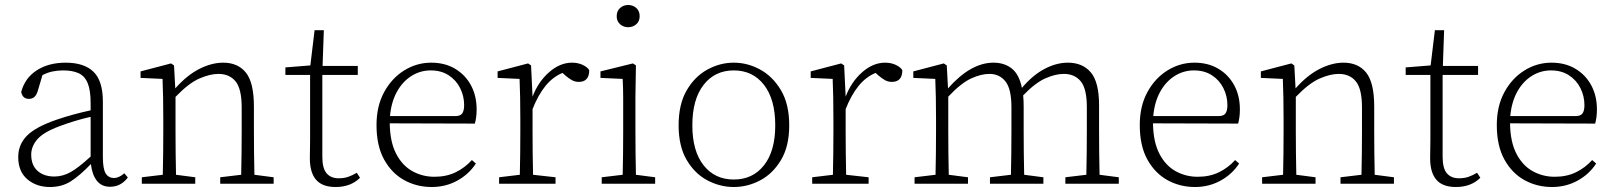

<svg xmlns="http://www.w3.org/2000/svg" viewBox="-20 -736 6463 769"><path d="M421 12Q387 12 368 -12Q349 -36 344 -79Q300 -33 264 -10Q228 13 180 13Q126 13 89.5 -18Q53 -49 53 -107Q53 -157 88 -192.5Q123 -228 208 -257Q240 -268 275 -277.5Q310 -287 343 -294V-322Q343 -375 331 -403.5Q319 -432 294.5 -443Q270 -454 233 -454Q212 -454 191.5 -450Q171 -446 150 -435L131 -371Q122 -340 96 -340Q70 -340 65 -368Q80 -424 127.5 -454.5Q175 -485 243 -485Q317 -485 354.5 -448.5Q392 -412 392 -329V-108Q392 -59 403.5 -41Q415 -23 437 -23Q456 -23 478 -42L492 -25Q464 12 421 12ZM105 -117Q105 -74 130.5 -51.5Q156 -29 198 -29Q231 -29 262.5 -46.5Q294 -64 343 -109V-268Q311 -261 277 -250.5Q243 -240 217 -230Q153 -206 129 -177.5Q105 -149 105 -117Z M548 0V-26L632 -36Q633 -74 633.5 -123.5Q634 -173 634 -210V-258Q634 -351 631 -420L543 -424V-450L665 -482L677 -474L682 -382Q729 -435 778.5 -460Q828 -485 874 -485Q933 -485 965 -445Q997 -405 997 -309V-210Q997 -173 997.5 -123.5Q998 -74 999 -36L1076 -26V0H862V-26L946 -36Q947 -74 947.5 -123.5Q948 -173 948 -210V-306Q948 -380 923.5 -410Q899 -440 855 -440Q821 -440 778.5 -421.5Q736 -403 683 -348V-210Q683 -173 683.5 -123.5Q684 -74 685 -36L762 -26V0Z M1324 13Q1271 13 1246 -16Q1221 -45 1221 -102Q1221 -122 1221.5 -138Q1222 -154 1222 -178V-436H1123V-466L1223 -474L1240 -615H1277L1272 -472H1413V-436H1271V-108Q1271 -62 1288 -42Q1305 -22 1336 -22Q1358 -22 1374 -27.5Q1390 -33 1409 -44L1422 -24Q1385 13 1324 13Z M1705 -454Q1663 -454 1627.5 -431.5Q1592 -409 1569.5 -368Q1547 -327 1542 -271H1803Q1824 -271 1831.5 -282Q1839 -293 1839 -315Q1839 -351 1823 -383Q1807 -415 1777 -434.5Q1747 -454 1705 -454ZM1709 13Q1649 13 1599 -14.5Q1549 -42 1518.5 -97Q1488 -152 1488 -235Q1488 -311 1518.5 -367Q1549 -423 1599 -454Q1649 -485 1707 -485Q1762 -485 1803 -460.5Q1844 -436 1866.5 -394Q1889 -352 1889 -298Q1889 -280 1887 -266Q1885 -252 1882 -241L1541 -242Q1542 -168 1566.5 -120.5Q1591 -73 1631.5 -50.5Q1672 -28 1720 -28Q1768 -28 1805 -46Q1842 -64 1870 -95L1886 -81Q1858 -38 1811.5 -12.5Q1765 13 1709 13Z M1979 0V-26L2062 -36Q2063 -74 2063.5 -123.5Q2064 -173 2064 -210V-258Q2064 -351 2061 -420L1973 -424V-450L2095 -482L2107 -474L2113 -349Q2136 -409 2179.5 -447Q2223 -485 2271 -485Q2295 -485 2314 -476Q2333 -467 2340 -455Q2340 -408 2298 -408Q2283 -408 2270.5 -415Q2258 -422 2244 -434L2233 -444Q2194 -428 2164.5 -391.5Q2135 -355 2113 -299V-210Q2113 -173 2113.5 -123.5Q2114 -74 2115 -36L2205 -26V0Z M2390 0V-26L2474 -36Q2475 -74 2475.5 -123.5Q2476 -173 2476 -210V-258Q2476 -302 2476 -341Q2476 -380 2474 -420L2385 -424V-450L2515 -482L2527 -474L2525 -350V-210Q2525 -173 2525.5 -123.5Q2526 -74 2527 -36L2604 -26V0ZM2496 -627Q2477 -627 2463.5 -639Q2450 -651 2450 -671Q2450 -692 2463.5 -704Q2477 -716 2496 -716Q2515 -716 2528.5 -704Q2542 -692 2542 -671Q2542 -651 2528.5 -639Q2515 -627 2496 -627Z M2919 13Q2864 13 2813.5 -13.5Q2763 -40 2730.5 -95Q2698 -150 2698 -234Q2698 -319 2730.5 -374.5Q2763 -430 2813.5 -457.5Q2864 -485 2919 -485Q2974 -485 3024.5 -457.5Q3075 -430 3108 -374.5Q3141 -319 3141 -234Q3141 -150 3108 -95Q3075 -40 3024.5 -13.5Q2974 13 2919 13ZM2919 -17Q2995 -17 3040 -74Q3085 -131 3085 -234Q3085 -338 3040 -396Q2995 -454 2919 -454Q2843 -454 2798 -396Q2753 -338 2753 -234Q2753 -131 2798 -74Q2843 -17 2919 -17Z M3233 0V-26L3316 -36Q3317 -74 3317.5 -123.5Q3318 -173 3318 -210V-258Q3318 -351 3315 -420L3227 -424V-450L3349 -482L3361 -474L3367 -349Q3390 -409 3433.5 -447Q3477 -485 3525 -485Q3549 -485 3568 -476Q3587 -467 3594 -455Q3594 -408 3552 -408Q3537 -408 3524.5 -415Q3512 -422 3498 -434L3487 -444Q3448 -428 3418.5 -391.5Q3389 -355 3367 -299V-210Q3367 -173 3367.5 -123.5Q3368 -74 3369 -36L3459 -26V0Z M3643 0V-26L3727 -36Q3728 -74 3728.5 -123.5Q3729 -173 3729 -210V-258Q3729 -351 3726 -420L3638 -424V-450L3760 -482L3772 -474L3777 -382Q3868 -485 3959 -485Q4003 -485 4032.5 -461.5Q4062 -438 4073 -384Q4116 -435 4163.5 -460Q4211 -485 4257 -485Q4316 -485 4349 -446Q4382 -407 4382 -314V-210Q4382 -173 4382.5 -123.5Q4383 -74 4384 -36L4461 -26V0H4247V-26L4331 -36Q4332 -74 4332.5 -123.5Q4333 -173 4333 -210V-307Q4333 -381 4308.5 -410.5Q4284 -440 4241 -440Q4207 -440 4166.5 -422Q4126 -404 4078 -354Q4079 -344 4079.5 -332.5Q4080 -321 4080 -309V-210Q4080 -173 4080.5 -123.5Q4081 -74 4082 -36L4159 -26V0H3945V-26L4029 -36Q4030 -74 4030.5 -123.5Q4031 -173 4031 -210V-306Q4031 -380 4007 -410Q3983 -440 3943 -440Q3909 -440 3869 -421.5Q3829 -403 3778 -349V-210Q3778 -173 3778.5 -123.5Q3779 -74 3780 -36L3857 -26V0Z M4762 -454Q4720 -454 4684.5 -431.5Q4649 -409 4626.5 -368Q4604 -327 4599 -271H4860Q4881 -271 4888.5 -282Q4896 -293 4896 -315Q4896 -351 4880 -383Q4864 -415 4834 -434.5Q4804 -454 4762 -454ZM4766 13Q4706 13 4656 -14.5Q4606 -42 4575.5 -97Q4545 -152 4545 -235Q4545 -311 4575.5 -367Q4606 -423 4656 -454Q4706 -485 4764 -485Q4819 -485 4860 -460.5Q4901 -436 4923.5 -394Q4946 -352 4946 -298Q4946 -280 4944 -266Q4942 -252 4939 -241L4598 -242Q4599 -168 4623.5 -120.5Q4648 -73 4688.5 -50.5Q4729 -28 4777 -28Q4825 -28 4862 -46Q4899 -64 4927 -95L4943 -81Q4915 -38 4868.5 -12.5Q4822 13 4766 13Z M5035 0V-26L5119 -36Q5120 -74 5120.5 -123.5Q5121 -173 5121 -210V-258Q5121 -351 5118 -420L5030 -424V-450L5152 -482L5164 -474L5169 -382Q5216 -435 5265.5 -460Q5315 -485 5361 -485Q5420 -485 5452 -445Q5484 -405 5484 -309V-210Q5484 -173 5484.5 -123.5Q5485 -74 5486 -36L5563 -26V0H5349V-26L5433 -36Q5434 -74 5434.5 -123.5Q5435 -173 5435 -210V-306Q5435 -380 5410.5 -410Q5386 -440 5342 -440Q5308 -440 5265.5 -421.5Q5223 -403 5170 -348V-210Q5170 -173 5170.5 -123.5Q5171 -74 5172 -36L5249 -26V0Z M5811 13Q5758 13 5733 -16Q5708 -45 5708 -102Q5708 -122 5708.5 -138Q5709 -154 5709 -178V-436H5610V-466L5710 -474L5727 -615H5764L5759 -472H5900V-436H5758V-108Q5758 -62 5775 -42Q5792 -22 5823 -22Q5845 -22 5861 -27.5Q5877 -33 5896 -44L5909 -24Q5872 13 5811 13Z M6192 -454Q6150 -454 6114.5 -431.5Q6079 -409 6056.5 -368Q6034 -327 6029 -271H6290Q6311 -271 6318.5 -282Q6326 -293 6326 -315Q6326 -351 6310 -383Q6294 -415 6264 -434.5Q6234 -454 6192 -454ZM6196 13Q6136 13 6086 -14.5Q6036 -42 6005.5 -97Q5975 -152 5975 -235Q5975 -311 6005.5 -367Q6036 -423 6086 -454Q6136 -485 6194 -485Q6249 -485 6290 -460.5Q6331 -436 6353.5 -394Q6376 -352 6376 -298Q6376 -280 6374 -266Q6372 -252 6369 -241L6028 -242Q6029 -168 6053.5 -120.5Q6078 -73 6118.5 -50.5Q6159 -28 6207 -28Q6255 -28 6292 -46Q6329 -64 6357 -95L6373 -81Q6345 -38 6298.5 -12.5Q6252 13 6196 13Z"/></svg>

Font: Source Serif Pro Light
Style: Regular
Weight: 300
Designer: Frank Grießhammer
Foundry: Adobe Systems Incorporated
Version: Version 3.001;hotconv 1.0.111;makeotfexe 2.5.65597